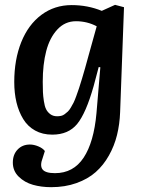

<svg xmlns="http://www.w3.org/2000/svg" viewBox="-20 -546 602 796"><path d="M396 -267.1 389.2 -268.1 368.2 -189Q336.4 -76.7 300 -32.2Q263.7 12.2 196.8 12.2Q156.2 12.2 125.5 -4.9Q94.7 -22 76.2 -52.5Q57.6 -83 48.3 -121.6Q39.1 -160.2 39.1 -206.1Q39.1 -298.8 68.1 -371.3Q97.2 -443.8 151.6 -484.4Q206.1 -524.9 276.9 -524.9Q343.8 -524.9 401.9 -501L457 -525.9L494.1 -516.1L478 -81.1Q476.1 -30.8 465.1 13.9Q454.1 58.6 431.6 98.6Q409.2 138.7 376.7 167.5Q344.2 196.3 296.9 213.1Q249.5 230 191.9 230Q151.4 230 116.7 220.2Q82 210.4 57.6 186.5Q33.2 162.6 33.2 127.9Q33.2 94.7 53 74Q72.8 53.2 104 53.2Q120.6 53.2 138.9 60.8Q157.2 68.4 166 80.1L157.2 107.9Q144.5 140.6 156.2 156.2Q168 171.9 208 171.9Q284.2 171.9 326.7 107.7Q369.1 43.5 379.9 -76.2ZM216.8 -64Q225.6 -64 233.4 -65.7Q241.2 -67.4 248.3 -72.8Q255.4 -78.1 261.2 -83.5Q267.1 -88.9 273.7 -100.1Q280.3 -111.3 285.2 -120.8Q290 -130.4 296.4 -148.2Q302.7 -166 307.6 -180.2Q312.5 -194.3 319.8 -219.2Q327.1 -244.1 332.8 -263.7Q338.4 -283.2 347.2 -315.9L380.9 -437Q341.3 -458 294.9 -458Q249.5 -458 217.8 -423.8Q186 -389.6 171.6 -334.2Q157.2 -278.8 157.2 -207Q157.2 -180.7 158 -164.3Q158.7 -147.9 161.9 -126.7Q165 -105.5 171.1 -93.3Q177.2 -81.1 188.7 -72.5Q200.2 -64 216.8 -64Z"/></svg>

Font: Literata Book SemiBold
Style: Italic
Weight: 600
Italic angle: -3°
Designer: Latin by Veronika Burian and Jose Scaglione. Greek by Irene Vlachou. Cyrillic by Vera Evstafieva
Foundry: TypeTogether
Version: Version 1.003;PS 001.003;hotconv 1.0.88;makeotf.lib2.5.64775